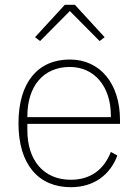

<svg xmlns="http://www.w3.org/2000/svg" viewBox="-20 -768 577 800"><path d="M250 -748 126 -613 147 -597 271 -722 395 -597 416 -613 292 -748ZM275 12C372 12 439 -40 469 -120L442 -135C412 -59 355 -19 275 -19C161 -19 94 -101 94 -225V-252H480V-268C480 -421 396 -520 271 -520C138 -520 57 -425 57 -254C57 -82 141 12 275 12ZM271 -489C373 -489 442 -408 442 -286V-280H94V-284C94 -408 160 -489 271 -489Z"/></svg>

Font: IBM Plex Arabic ExtraLight
Style: Regular
Weight: 200
Designer: Mike Abbink, Paul van der Laan, Pieter van Rosmalen, Wael Morcos, Khajak Apelian
Foundry: Bold Monday
Version: Version 1.0